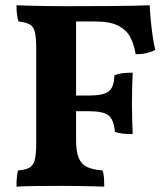

<svg xmlns="http://www.w3.org/2000/svg" viewBox="-20 -699 630 722"><path d="M258.8 -675.8Q338.9 -675.8 393.3 -676.3Q447.8 -676.8 484.4 -677.5Q521 -678.2 543 -679.2Q543.9 -654.8 546.9 -623.8Q549.8 -592.8 554 -563.5Q558.1 -534.2 564 -511.2Q549.8 -503.9 532 -499.5Q514.2 -495.1 490.2 -495.1Q484.9 -528.8 471.4 -556.4Q458 -584 427 -601.1Q396 -618.2 338.9 -618.2H266.1V-339.8H314.9Q370.1 -339.8 389.6 -356Q409.2 -372.1 410.2 -416Q424.8 -421.9 442.9 -423.8Q460.9 -425.8 479 -425.8Q478 -400.9 477.1 -373Q476.1 -345.2 476.1 -313Q476.1 -277.8 477.1 -248.5Q478 -219.2 479 -194.8Q458 -194.8 441.9 -196.5Q425.8 -198.2 412.1 -203.1Q408.2 -249 388.2 -264.9Q368.2 -280.8 314.9 -280.8H266.1V-172.9Q266.1 -129.9 275.6 -106Q285.2 -82 306.6 -71.5Q328.1 -61 365.2 -58.1Q370.1 -45.9 371.1 -30Q372.1 -14.2 372.1 2.9Q355 2 327.9 1.5Q300.8 1 271 0.5Q241.2 0 212.9 0Q168 0 118.9 0.5Q69.8 1 42 2.9Q42 -18.1 43.5 -32.5Q44.9 -46.9 47.9 -58.1Q75.2 -60.1 90.1 -68.1Q105 -76.2 110.6 -97.7Q116.2 -119.1 116.2 -158.2V-519Q116.2 -558.1 111.1 -578.6Q106 -599.1 91.6 -607.2Q77.1 -615.2 49.8 -618.2Q45.9 -628.9 43.9 -644.5Q42 -660.2 42 -679.2Q63 -678.2 91.6 -677.5Q120.1 -676.8 152.1 -676.3Q184.1 -675.8 214.4 -675.8Z"/></svg>

Font: Abu Sayed
Style: Regular
Weight: 400
Designer: Jayed Ahsan Saad
Foundry: Codepotro
Version: Codepotro Abu Sayed;Version 0.800